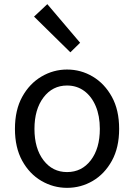

<svg xmlns="http://www.w3.org/2000/svg" viewBox="-20 -892 646 925"><path d="M303 13Q237 13 179.5 -20.5Q122 -54 87 -117.5Q52 -181 52 -271Q52 -362 87 -425.5Q122 -489 179.5 -523Q237 -557 303 -557Q370 -557 427 -523Q484 -489 519 -425.5Q554 -362 554 -271Q554 -181 519 -117.5Q484 -54 427 -20.5Q370 13 303 13ZM303 -63Q374 -63 417.5 -120Q461 -177 461 -271Q461 -334 441 -381Q421 -428 385.5 -454Q350 -480 303 -480Q233 -480 189.5 -422.5Q146 -365 146 -271Q146 -177 189.5 -120Q233 -63 303 -63ZM319 -640 144 -812 208 -872 366 -686Z"/></svg>

Font: Chocolate Classical Sans
Style: Regular
Weight: 400
Designer: 田海東、宇文滿月
Foundry: Moonlit Owen
Version: Version 1.001